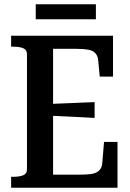

<svg xmlns="http://www.w3.org/2000/svg" viewBox="-20 -877 606 897"><path d="M529 -214V0H32V-51H42Q70 -51 88 -58Q106 -65 106 -87V-623Q106 -645 88 -652Q70 -659 42 -659H32V-710H508V-519H446L439 -593Q437 -616 425.5 -628.5Q414 -641 391.5 -645Q369 -649 333 -649H228V-61H349Q377 -61 397.5 -63Q418 -65 430.5 -71.5Q443 -78 450 -89Q457 -100 458 -117L466 -214ZM203 -391Q240 -393 276.5 -394Q313 -395 349.5 -397Q386 -399 422 -400V-326Q386 -328 349.5 -330Q313 -332 276.5 -333.5Q240 -335 203 -337ZM147 -857H428V-787H147Z"/></svg>

Font: Roboto Serif 28pt Condensed Medium
Style: Regular
Weight: 500
Width: 3
Designer: Greg Gazdowicz
Foundry: Commercial Type
Version: Version 1.008